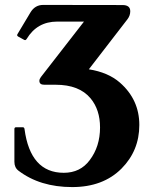

<svg xmlns="http://www.w3.org/2000/svg" viewBox="-20 -758 631 788"><path d="M276.4 9.8Q144 9.8 55.7 -57.6Q39.1 -70.3 39.1 -93.8V-228.5Q39.1 -235.8 46.4 -235.8H73.2Q79.6 -235.8 80.6 -228.5Q104.5 -48.8 241.7 -48.8Q309.6 -48.8 348.1 -100.6Q390.6 -156.7 390.6 -234.9Q390.6 -307.6 351.6 -354.5Q305.2 -410.2 208.5 -410.2H161.6Q141.6 -410.2 141.6 -426.3Q141.6 -433.6 147.9 -441.9L324.7 -669.4H214.8Q132.3 -669.4 89.4 -598.1Q86.4 -593.3 83 -593.3Q81.5 -593.3 79.6 -594.2L54.7 -607.9Q50.3 -610.4 50.3 -613.8Q50.3 -615.7 51.3 -617.2L105 -707Q123.5 -737.8 157.2 -737.8L482.9 -737.3Q514.6 -737.3 514.6 -711.9Q514.6 -693.8 502.9 -678.7L344.7 -473.6Q424.3 -460.9 472.2 -418.9Q551.8 -349.1 551.8 -245.1Q551.8 -139.6 478.5 -65.9Q402.8 9.8 276.4 9.8Z"/></svg>

Font: Simply Serif
Style: Bold
Weight: 700
Designer: Wojciech Kalinowski "wmk69" (wmk69@o2.pl)
Foundry: Wojciech Kalinowski "wmk69" (wmk69@o2.pl)
Version: Version 1.0.0; 2022-02-18